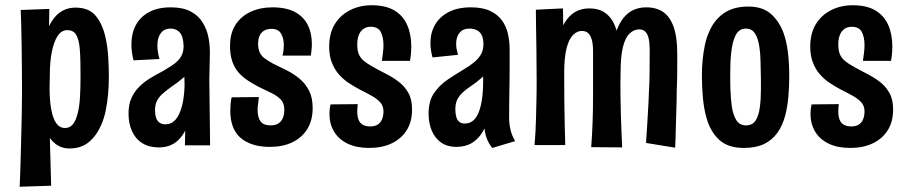

<svg xmlns="http://www.w3.org/2000/svg" viewBox="-20 -554 3454 732"><path d="M55 158Q56 138 57 108.5Q58 79 59 42Q60 5 61 -36Q62 -77 63 -120.5Q64 -164 64 -207Q64 -246 63.5 -290.5Q63 -335 62.5 -378Q62 -421 61 -457Q60 -493 59 -516L168 -520L167 -454Q177 -475 191 -491Q205 -507 224.5 -516Q244 -525 268 -525Q320 -525 346 -492.5Q372 -460 383 -408Q390 -376 392.5 -338Q395 -300 395 -260Q395 -227 392 -194.5Q389 -162 383 -132.5Q377 -103 366 -78Q349 -38 319.5 -13Q290 12 245 12Q227 12 213 6.5Q199 1 188.5 -8Q178 -17 170 -28L175 154ZM169 -219Q169 -173 175 -138.5Q181 -104 194 -85Q207 -66 228 -66Q247 -66 258.5 -81Q270 -96 276 -121Q283 -148 285 -184.5Q287 -221 287 -259Q287 -292 286.5 -319.5Q286 -347 284 -369Q281 -402 271 -420.5Q261 -439 236 -439Q214 -439 199.5 -416.5Q185 -394 177.5 -356Q170 -318 170 -270Z M685 0 687 -96 680 -378Q679 -415 665.5 -430Q652 -445 630 -445Q606 -445 593 -427.5Q580 -410 580 -381Q580 -369 582 -356Q584 -343 588 -329L489 -324Q485 -340 483 -355Q481 -370 481 -384Q481 -427 498 -458.5Q515 -490 548.5 -508Q582 -526 631 -526Q677 -526 706.5 -510.5Q736 -495 752.5 -468.5Q769 -442 775 -410Q781 -378 780 -345L778 -250L781 0ZM585 8Q548 8 522 -8.5Q496 -25 483 -54.5Q470 -84 470 -121Q470 -156 481.5 -181Q493 -206 512 -224.5Q531 -243 554.5 -257Q578 -271 601 -283Q618 -293 633 -302.5Q648 -312 658.5 -323Q669 -334 674.5 -347.5Q680 -361 680 -378L727 -354Q724 -320 710 -296Q696 -272 676.5 -255.5Q657 -239 636 -225Q618 -212 603 -199.5Q588 -187 579.5 -171.5Q571 -156 571 -134Q571 -118 575 -105.5Q579 -93 588 -86.5Q597 -80 610 -80Q633 -80 649 -97.5Q665 -115 674.5 -152.5Q684 -190 684 -247L723 -301Q723 -232 717 -175Q711 -118 695.5 -77Q680 -36 653 -14Q626 8 585 8Z M1009 6Q971 6 942.5 -3.5Q914 -13 895 -30.5Q876 -48 867 -73.5Q858 -99 858 -131Q858 -143 859 -156Q860 -169 863 -183L967 -184Q966 -171 964 -158.5Q962 -146 962 -136Q962 -106 973.5 -91Q985 -76 1012 -76Q1030 -76 1041.5 -83.5Q1053 -91 1058.5 -104.5Q1064 -118 1064 -135Q1064 -160 1051 -174Q1038 -188 1015.5 -199Q993 -210 966 -223Q945 -234 925 -247Q905 -260 889.5 -277.5Q874 -295 865.5 -320Q857 -345 857 -379Q857 -428 878.5 -460.5Q900 -493 936.5 -509.5Q973 -526 1018 -526Q1071 -526 1104 -508.5Q1137 -491 1153 -459.5Q1169 -428 1169 -386Q1169 -380 1168.5 -372.5Q1168 -365 1167 -357.5Q1166 -350 1165 -342H1057Q1060 -352 1061 -362.5Q1062 -373 1062 -382Q1062 -408 1051.5 -426Q1041 -444 1015 -444Q999 -444 987.5 -437.5Q976 -431 970 -418.5Q964 -406 964 -387Q964 -368 970 -354.5Q976 -341 989 -331.5Q1002 -322 1020 -312Q1045 -300 1072 -286.5Q1099 -273 1121.5 -254.5Q1144 -236 1158 -209Q1172 -182 1172 -142Q1172 -95 1151.5 -62Q1131 -29 1094.5 -11.5Q1058 6 1009 6Z M1387 10Q1339 10 1305 -6.5Q1271 -23 1253.5 -52.5Q1236 -82 1236 -120Q1236 -129 1237 -138Q1238 -147 1240 -156L1344 -157Q1343 -150 1342.5 -142.5Q1342 -135 1342 -128Q1342 -112 1346.5 -99Q1351 -86 1362 -79Q1373 -72 1392 -72Q1409 -72 1420 -79Q1431 -86 1436.5 -99Q1442 -112 1442 -129Q1442 -150 1430 -163.5Q1418 -177 1397.5 -188.5Q1377 -200 1351 -213Q1330 -224 1309 -238Q1288 -252 1271.5 -271Q1255 -290 1245 -316Q1235 -342 1235 -376Q1235 -427 1256.5 -462Q1278 -497 1315 -515.5Q1352 -534 1397 -534Q1450 -534 1483 -514.5Q1516 -495 1532 -459.5Q1548 -424 1548 -377Q1548 -369 1547.5 -360Q1547 -351 1546 -341.5Q1545 -332 1543 -322H1436Q1438 -338 1440 -353Q1442 -368 1442 -381Q1442 -413 1431.5 -432.5Q1421 -452 1393 -452Q1378 -452 1366.5 -444.5Q1355 -437 1348.5 -422Q1342 -407 1342 -384Q1342 -362 1348 -347.5Q1354 -333 1366.5 -322.5Q1379 -312 1397 -302Q1421 -288 1448 -274.5Q1475 -261 1498.5 -243.5Q1522 -226 1536.5 -200.5Q1551 -175 1551 -137Q1551 -90 1530.5 -57.5Q1510 -25 1473.5 -7.5Q1437 10 1387 10Z M1857 10Q1845 -4 1837.5 -22Q1830 -40 1827 -63Q1824 -86 1822.5 -114.5Q1821 -143 1821.5 -176Q1822 -209 1822 -247Q1822 -264 1822 -281.5Q1822 -299 1822.5 -316Q1823 -333 1823 -350.5Q1823 -368 1823 -385Q1823 -407 1816.5 -420Q1810 -433 1798 -439Q1786 -445 1770 -445Q1745 -445 1732 -429Q1719 -413 1719 -387Q1719 -377 1721 -366.5Q1723 -356 1726 -345L1629 -335Q1625 -350 1623 -363.5Q1621 -377 1621 -390Q1621 -429 1638.5 -459.5Q1656 -490 1690.5 -508Q1725 -526 1775 -526Q1820 -526 1848.5 -512.5Q1877 -499 1893.5 -476.5Q1910 -454 1916.5 -425Q1923 -396 1923 -364Q1923 -326 1923 -295Q1923 -264 1922.5 -235.5Q1922 -207 1921.5 -176.5Q1921 -146 1921 -108Q1921 -81 1926.5 -58.5Q1932 -36 1944 -16ZM1719 6Q1686 6 1662.5 -10Q1639 -26 1626.5 -55Q1614 -84 1614 -121Q1614 -169 1635 -199.5Q1656 -230 1687.5 -251Q1719 -272 1749 -290Q1771 -303 1787.5 -316.5Q1804 -330 1813.5 -346.5Q1823 -363 1823 -385L1867 -363Q1863 -324 1849.5 -299.5Q1836 -275 1816.5 -257.5Q1797 -240 1773 -224Q1756 -213 1743 -200.5Q1730 -188 1723 -173.5Q1716 -159 1716 -137Q1716 -121 1719.5 -108.5Q1723 -96 1731 -89.5Q1739 -83 1752 -83Q1768 -83 1781 -92Q1794 -101 1803 -121Q1812 -141 1817 -172Q1822 -203 1822 -247L1864 -313Q1863 -257 1859 -208.5Q1855 -160 1846 -120.5Q1837 -81 1821 -53Q1805 -25 1780 -9.5Q1755 6 1719 6Z M2352 8 2234 7Q2236 -19 2237 -39.5Q2238 -60 2239 -82Q2240 -104 2240.5 -132.5Q2241 -161 2241 -204Q2241 -225 2241 -244Q2241 -263 2241 -281.5Q2241 -300 2241 -319Q2241 -338 2241 -358Q2241 -386 2236 -403Q2231 -420 2222 -428Q2213 -436 2198 -436Q2180 -436 2164.5 -420.5Q2149 -405 2140 -370Q2131 -335 2131 -276L2089 -229Q2090 -281 2094 -325.5Q2098 -370 2107.5 -406Q2117 -442 2133 -468Q2149 -494 2172 -508Q2195 -522 2227 -522Q2261 -522 2283.5 -507.5Q2306 -493 2318.5 -468.5Q2331 -444 2337 -412.5Q2343 -381 2344.5 -346.5Q2346 -312 2346 -278Q2345 -235 2345.5 -194.5Q2346 -154 2347 -117.5Q2348 -81 2349.5 -49.5Q2351 -18 2352 8ZM2018 -1Q2020 -27 2021.5 -51Q2023 -75 2023.5 -102Q2024 -129 2025 -164Q2026 -199 2026 -247Q2026 -316 2025 -371Q2024 -426 2023.5 -464Q2023 -502 2023 -517L2126 -522Q2127 -506 2127 -471.5Q2127 -437 2128 -387Q2129 -337 2131 -276Q2131 -217 2131.5 -167.5Q2132 -118 2133 -77.5Q2134 -37 2135 -1ZM2554 9 2443 -9Q2446 -47 2447.5 -78Q2449 -109 2451 -139Q2453 -169 2454 -204Q2456 -232 2456.5 -274Q2457 -316 2457 -364Q2457 -390 2453 -407.5Q2449 -425 2440 -433.5Q2431 -442 2417 -442Q2397 -442 2380.5 -426.5Q2364 -411 2355 -375Q2346 -339 2346 -278L2304 -224Q2304 -279 2308 -326Q2312 -373 2322 -410Q2332 -447 2348 -473Q2364 -499 2388 -512.5Q2412 -526 2444 -526Q2482 -526 2508 -508.5Q2534 -491 2548 -452Q2562 -413 2562 -349Q2562 -324 2562 -298Q2562 -272 2561.5 -249Q2561 -226 2560 -208Q2560 -169 2558.5 -134.5Q2557 -100 2556.5 -65.5Q2556 -31 2554 9Z M2816 10Q2756 10 2722.5 -20.5Q2689 -51 2674 -103Q2664 -137 2660 -179Q2656 -221 2656 -268Q2656 -299 2659 -328Q2662 -357 2667.5 -383Q2673 -409 2683 -431Q2701 -476 2738 -502.5Q2775 -529 2833 -529Q2887 -529 2918.5 -501.5Q2950 -474 2967 -429Q2979 -396 2984 -354Q2989 -312 2989 -264Q2989 -222 2985.5 -184Q2982 -146 2974 -115Q2964 -76 2944 -48Q2924 -20 2893 -5Q2862 10 2816 10ZM2824 -76Q2849 -76 2861 -95Q2873 -114 2877 -146Q2879 -161 2880 -178Q2881 -195 2881 -214Q2881 -233 2881 -253Q2880 -289 2879.5 -320.5Q2879 -352 2875 -376Q2870 -409 2858 -427Q2846 -445 2824 -445Q2810 -445 2800.5 -438.5Q2791 -432 2784.5 -419.5Q2778 -407 2774 -390Q2770 -373 2767.5 -351.5Q2765 -330 2764.5 -306Q2764 -282 2764 -256Q2764 -236 2764.5 -217Q2765 -198 2766.5 -181Q2768 -164 2770 -148Q2775 -115 2787.5 -95.5Q2800 -76 2824 -76Z M3221 10Q3173 10 3139 -6.5Q3105 -23 3087.5 -52.5Q3070 -82 3070 -120Q3070 -129 3071 -138Q3072 -147 3074 -156L3178 -157Q3177 -150 3176.5 -142.5Q3176 -135 3176 -128Q3176 -112 3180.5 -99Q3185 -86 3196 -79Q3207 -72 3226 -72Q3243 -72 3254 -79Q3265 -86 3270.5 -99Q3276 -112 3276 -129Q3276 -150 3264 -163.5Q3252 -177 3231.5 -188.5Q3211 -200 3185 -213Q3164 -224 3143 -238Q3122 -252 3105.5 -271Q3089 -290 3079 -316Q3069 -342 3069 -376Q3069 -427 3090.5 -462Q3112 -497 3149 -515.5Q3186 -534 3231 -534Q3284 -534 3317 -514.5Q3350 -495 3366 -459.5Q3382 -424 3382 -377Q3382 -369 3381.5 -360Q3381 -351 3380 -341.5Q3379 -332 3377 -322H3270Q3272 -338 3274 -353Q3276 -368 3276 -381Q3276 -413 3265.5 -432.5Q3255 -452 3227 -452Q3212 -452 3200.5 -444.5Q3189 -437 3182.5 -422Q3176 -407 3176 -384Q3176 -362 3182 -347.5Q3188 -333 3200.5 -322.5Q3213 -312 3231 -302Q3255 -288 3282 -274.5Q3309 -261 3332.5 -243.5Q3356 -226 3370.5 -200.5Q3385 -175 3385 -137Q3385 -90 3364.5 -57.5Q3344 -25 3307.5 -7.5Q3271 10 3221 10Z"/></svg>

Font: Truculenta
Style: Bold
Weight: 700
Designer: Ivan Castro, Eva Sanz & Omnibus-Type Team
Foundry: Omnibus-Type
Version: Version 1.002